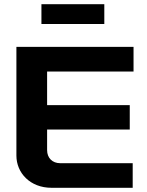

<svg xmlns="http://www.w3.org/2000/svg" viewBox="-20 -893 697 913"><path d="M58 -670V-153C58 -71 123 0 225 0H611V-117H266C229 -117 204 -142 204 -179V-277H597V-393H204V-553H615V-670ZM177 -779H476V-873H177Z"/></svg>

Font: LT Wave Bold
Style: Regular
Weight: 700
Designer: Daniel Lyons
Version: Version 2.5 (Glyphs App)